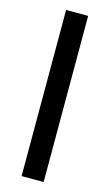

<svg xmlns="http://www.w3.org/2000/svg" viewBox="-116 -781 471 824"><g transform="rotate(15 119.5 -369.0)"><path d="M168.5 -738V0H70.5V-738Z"/></g></svg>

Font: Lato 2
Style: Regular
Weight: 500
Designer: Lukasz Dziedzic with Adam Twardoch and Botio Nikoltchev
Foundry: tyPoland Lukasz Dziedzic
Version: Version 2.015; 2015-08-06; http://www.latofonts.com/